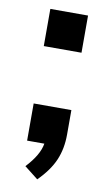

<svg xmlns="http://www.w3.org/2000/svg" viewBox="-75 -529 399 702"><g transform="rotate(10 124.0 -178.0)"><path d="M54 -489H194V-351H54ZM54 -138H194V-47Q194 5 176 47.5Q158 90 115 133L64 93Q111 43 118 0H54Z"/></g></svg>

Font: wassup Sans
Style: Bold
Weight: 700
Version: Version 2.001